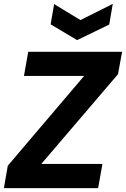

<svg xmlns="http://www.w3.org/2000/svg" viewBox="-44 -966 647 986"><path d="M-24 0 -4 -115 388 -576H79L101 -700H583L562 -585L168 -124H482L460 0ZM535 -946 517 -840 352 -760 216 -841 234 -945 369 -863Z"/></svg>

Font: DM Sans 36pt Black
Style: Italic
Weight: 900
Italic angle: -10°
Designer: Colophon Foundry, Jonny Pinhorn
Foundry: Colophon Foundry
Version: Version 4.004;gftools[0.9.30]